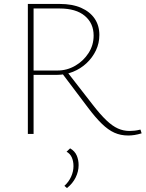

<svg xmlns="http://www.w3.org/2000/svg" viewBox="-20 -678 737 972"><path d="M121 0V-658H283Q346 -658 390.5 -638.5Q435 -619 459 -584Q483 -549 483 -501Q483 -459 465.5 -422.5Q448 -386 418 -358Q388 -330 349.5 -314.5Q311 -299 268 -299H133V-321H271Q319 -321 360.5 -345Q402 -369 428 -409Q454 -449 454 -498Q454 -560 409.5 -597.5Q365 -635 282 -635H150V0ZM629 8Q591 8 559.5 -6Q528 -20 495.5 -51.5Q463 -83 424 -135L292 -310L317 -318L450 -147Q488 -98 518.5 -69Q549 -40 577 -27.5Q605 -15 636 -15Q648 -15 661.5 -16.5Q675 -18 691 -22L697 -3Q677 3 660.5 5.5Q644 8 629 8ZM319 274 306 263Q328 243 340 216.5Q352 190 352 163Q352 138 343.5 119Q335 100 317 90L335 73Q359 87 368.5 109.5Q378 132 378 158Q378 190 363 220.5Q348 251 319 274Z"/></svg>

Font: Ysabeau Office Thin
Style: Regular
Weight: 250
Designer: Christian Thalmann (Catharsis Fonts)
Version: Version 2.001;gftools[0.9.30]; featfreeze: tnum,lnum,ss02